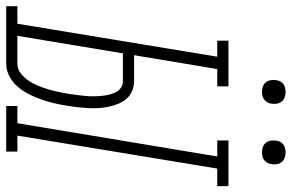

<svg xmlns="http://www.w3.org/2000/svg" viewBox="-228 -780 964 635"><g transform="rotate(90 254.5 -462.0)"><path d="M287 0V-37H344L454 -698H401V-735H552V-698H494L385 -37H438V0ZM-43 0V-37H15L124 -698H71V-735H222V-698H165L119 -423H205Q222 -423 237.5 -416.5Q253 -410 263.5 -397.5Q274 -385 280 -370Q286 -355 289.5 -338.5Q293 -322 294 -305Q295 -288 294 -270.5Q293 -253 291 -235.5Q289 -218 286 -201Q283 -180 278 -159Q273 -138 266 -117.5Q259 -97 249 -77Q239 -57 224.5 -39.5Q210 -22 189.5 -11Q169 0 148 0ZM55 -37H148Q165 -37 179.5 -48.5Q194 -60 204 -75Q214 -90 220.5 -106.5Q227 -123 232 -139.5Q237 -156 240.5 -173Q244 -190 247 -207Q249 -220 250.5 -233Q252 -246 253.5 -259Q255 -272 255 -285Q255 -298 254 -311Q253 -324 250.5 -336Q248 -348 243 -359.5Q238 -371 228 -378.5Q218 -386 205 -386H113ZM440 -846Q431 -846 422.5 -849Q414 -852 408.5 -859Q403 -866 401.5 -875.5Q400 -885 402 -895Q403 -901 406 -907Q409 -913 415 -917Q421 -921 427.5 -922.5Q434 -924 440 -924Q450 -924 458.5 -921Q467 -918 472.5 -911Q478 -904 479.5 -894.5Q481 -885 479 -875Q478 -869 474.5 -863Q471 -857 465.5 -853Q460 -849 453.5 -847.5Q447 -846 440 -846ZM240 -846Q231 -846 222.5 -849Q214 -852 208.5 -859Q203 -866 201.5 -875.5Q200 -885 202 -895Q203 -901 206 -907Q209 -913 215 -917Q221 -921 227.5 -922.5Q234 -924 240 -924Q250 -924 258.5 -921Q267 -918 272.5 -911Q278 -904 279.5 -894.5Q281 -885 279 -875Q278 -869 274.5 -863Q271 -857 265.5 -853Q260 -849 253.5 -847.5Q247 -846 240 -846Z"/></g></svg>

Font: Iosevka Slab XLtObl
Style: Regular
Weight: 200
Italic angle: -9°
Monospace: yes
Designer: Belleve Invis
Foundry: Belleve Invis
Version: Version 11.1.1; ttfautohint (v1.8.3)